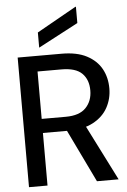

<svg xmlns="http://www.w3.org/2000/svg" viewBox="-62 -989 683 1033"><g transform="rotate(-5 279.5 -472.5)"><path d="M52 0V-700H289Q372 -700 425 -672Q478 -644 503.5 -597.5Q529 -551 529 -492Q529 -436 503 -388.5Q477 -341 423.5 -312.5Q370 -284 286 -284H152V0ZM419 0 269 -311H379L536 0ZM152 -360H282Q356 -360 391 -396.5Q426 -433 426 -490Q426 -548 392 -582Q358 -616 281 -616H152ZM172 -743V-825L385 -945H388V-857Z"/></g></svg>

Font: DM Sans 36pt Medium
Style: Regular
Weight: 500
Designer: Colophon Foundry, Jonny Pinhorn
Foundry: Colophon Foundry
Version: Version 4.004;gftools[0.9.30]